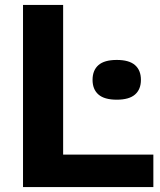

<svg xmlns="http://www.w3.org/2000/svg" viewBox="-20 -760 650 780"><path d="M73.5 0V-740H236.5V-132H603V0ZM454.5 -355Q404 -355 380 -376Q356 -397 356 -435.5Q356 -474.5 380 -495.5Q404 -516.5 454.5 -516.5Q504.5 -516.5 528.5 -495.5Q552.5 -474.5 552.5 -435.5Q552.5 -397 528.5 -376Q504.5 -355 454.5 -355Z"/></svg>

Font: Encode Sans Semi Expanded
Style: Bold
Weight: 700
Width: 6
Designer: Multiple Designers
Foundry: Impallari Type
Version: Version 3.000; ttfautohint (v1.8.3) -l 8 -r 50 -G 200 -x 14 